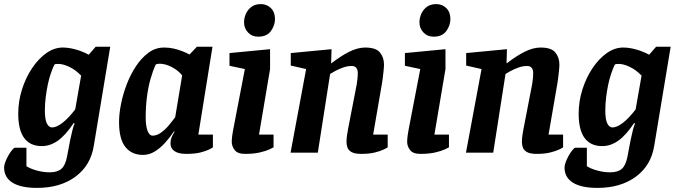

<svg xmlns="http://www.w3.org/2000/svg" viewBox="-55 -745 3311 937"><path d="M126 172Q47 172 6 146.5Q-35 121 -35 72Q-35 62 -29 45.5Q-23 29 -14 13.5Q-5 -2 4 -13Q13 -24 18 -24H74V66Q94 79 126 87.5Q158 96 187 96Q225 96 244.5 79Q264 62 272 20Q281 -30 287.5 -61.5Q294 -93 299 -112Q304 -131 309 -142L305 -145Q265 -85 227.5 -58.5Q190 -32 149 -32Q92 -32 63 -71.5Q34 -111 34 -190Q34 -251 52.5 -309Q71 -367 102 -413Q133 -459 171.5 -486Q210 -513 251 -513Q280 -513 313 -504Q346 -495 378 -478L412 -517H483L403 -35Q388 62 313.5 117Q239 172 126 172ZM199 -123Q221 -123 250.5 -146Q280 -169 312 -211L341 -376Q313 -405 282.5 -419Q252 -433 231 -433Q221 -433 217 -432.5Q213 -432 210 -429Q201 -410 192.5 -385Q184 -360 178 -331Q172 -302 168 -270Q164 -238 164 -207Q164 -161 174 -142Q184 -123 199 -123Z M643 11Q588 11 557 -27.5Q526 -66 526 -150Q526 -189 535.5 -237Q545 -285 563.5 -333.5Q582 -382 609 -422.5Q636 -463 670 -488Q704 -513 746 -513Q770 -513 792.5 -508Q815 -503 835 -495Q855 -487 870 -479L906 -517H982L913 -88H984V-26Q982 -24 966.5 -16Q951 -8 923.5 -1Q896 6 854 6Q816 6 796.5 -7.5Q777 -21 777 -45Q777 -60 782 -73.5Q787 -87 797 -102L794 -104Q775 -75 751 -48.5Q727 -22 700 -5.5Q673 11 643 11ZM690 -83Q710 -83 730.5 -97.5Q751 -112 768.5 -133Q786 -154 800 -173L834 -377Q814 -402 783 -418Q752 -434 724 -434Q717 -434 712.5 -433Q708 -432 705 -430Q691 -400 679.5 -359.5Q668 -319 662 -271Q656 -223 656 -171Q656 -131 665 -107Q674 -83 690 -83Z M1141 6Q1104 6 1090 -13Q1076 -32 1076 -52Q1076 -67 1078.5 -84.5Q1081 -102 1083 -112L1140 -408L1065 -424V-486L1263 -505V-408L1209 -88H1280V-26Q1277 -24 1260 -16Q1243 -8 1213 -1Q1183 6 1141 6ZM1205 -566Q1175 -566 1155.5 -586.5Q1136 -607 1136 -636Q1136 -657 1145 -677.5Q1154 -698 1172 -711.5Q1190 -725 1218 -725Q1247 -725 1267 -705.5Q1287 -686 1287 -652Q1287 -621 1267 -593.5Q1247 -566 1205 -566Z M1709 6Q1676 6 1660.5 -3Q1645 -12 1640.5 -25.5Q1636 -39 1636 -52Q1636 -68 1638.5 -84.5Q1641 -101 1643 -112L1686 -334Q1688 -347 1689.5 -360.5Q1691 -374 1691 -390Q1691 -404 1684 -413.5Q1677 -423 1661 -423Q1640 -423 1618 -415Q1596 -407 1579 -397.5Q1562 -388 1556 -384L1496 0H1363L1439 -408L1364 -425V-486L1563 -505L1561 -436H1562Q1584 -453 1605.5 -467Q1627 -481 1647.5 -491.5Q1668 -502 1688 -507.5Q1708 -513 1727 -513Q1780 -513 1799.5 -488.5Q1819 -464 1819 -430Q1819 -419 1817 -400Q1815 -381 1813 -364Q1811 -347 1809 -337L1766 -88H1837V-26Q1835 -24 1819 -16Q1803 -8 1775 -1Q1747 6 1709 6Z M1997 6Q1960 6 1946 -13Q1932 -32 1932 -52Q1932 -67 1934.5 -84.5Q1937 -102 1939 -112L1996 -408L1921 -424V-486L2119 -505V-408L2065 -88H2136V-26Q2133 -24 2116 -16Q2099 -8 2069 -1Q2039 6 1997 6ZM2061 -566Q2031 -566 2011.5 -586.5Q1992 -607 1992 -636Q1992 -657 2001 -677.5Q2010 -698 2028 -711.5Q2046 -725 2074 -725Q2103 -725 2123 -705.5Q2143 -686 2143 -652Q2143 -621 2123 -593.5Q2103 -566 2061 -566Z M2565 6Q2532 6 2516.5 -3Q2501 -12 2496.5 -25.5Q2492 -39 2492 -52Q2492 -68 2494.5 -84.5Q2497 -101 2499 -112L2542 -334Q2544 -347 2545.5 -360.5Q2547 -374 2547 -390Q2547 -404 2540 -413.5Q2533 -423 2517 -423Q2496 -423 2474 -415Q2452 -407 2435 -397.5Q2418 -388 2412 -384L2352 0H2219L2295 -408L2220 -425V-486L2419 -505L2417 -436H2418Q2440 -453 2461.5 -467Q2483 -481 2503.5 -491.5Q2524 -502 2544 -507.5Q2564 -513 2583 -513Q2636 -513 2655.5 -488.5Q2675 -464 2675 -430Q2675 -419 2673 -400Q2671 -381 2669 -364Q2667 -347 2665 -337L2622 -88H2693V-26Q2691 -24 2675 -16Q2659 -8 2631 -1Q2603 6 2565 6Z M2861 172Q2782 172 2741 146.5Q2700 121 2700 72Q2700 62 2706 45.5Q2712 29 2721 13.5Q2730 -2 2739 -13Q2748 -24 2753 -24H2809V66Q2829 79 2861 87.5Q2893 96 2922 96Q2960 96 2979.5 79Q2999 62 3007 20Q3016 -30 3022.5 -61.5Q3029 -93 3034 -112Q3039 -131 3044 -142L3040 -145Q3000 -85 2962.5 -58.5Q2925 -32 2884 -32Q2827 -32 2798 -71.5Q2769 -111 2769 -190Q2769 -251 2787.5 -309Q2806 -367 2837 -413Q2868 -459 2906.5 -486Q2945 -513 2986 -513Q3015 -513 3048 -504Q3081 -495 3113 -478L3147 -517H3218L3138 -35Q3123 62 3048.5 117Q2974 172 2861 172ZM2934 -123Q2956 -123 2985.5 -146Q3015 -169 3047 -211L3076 -376Q3048 -405 3017.5 -419Q2987 -433 2966 -433Q2956 -433 2952 -432.5Q2948 -432 2945 -429Q2936 -410 2927.5 -385Q2919 -360 2913 -331Q2907 -302 2903 -270Q2899 -238 2899 -207Q2899 -161 2909 -142Q2919 -123 2934 -123Z"/></svg>

Font: Faustina
Style: Bold Italic
Weight: 700
Italic angle: -8°
Designer: Alfonso Garcia
Foundry: http://www.omnibus-type.com
Version: Version 1.200